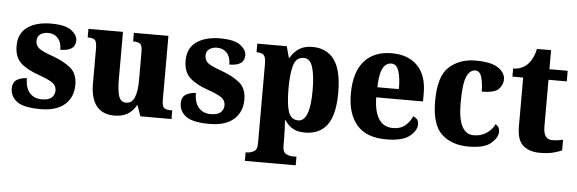

<svg xmlns="http://www.w3.org/2000/svg" viewBox="-53 -838 3743 1246"><g transform="rotate(5 1818.0 -215.5)"><path d="M223 10Q327 10 381 -38Q435 -86 435 -167Q435 -239 391 -275.5Q347 -312 276 -338Q207 -362 183 -380Q159 -398 159 -430Q159 -458 179.5 -472.5Q200 -487 230 -487Q269 -487 293.5 -460.5Q318 -434 318 -385Q416 -385 416 -453Q416 -489 376.5 -519Q337 -549 244 -549Q149 -549 91 -508.5Q33 -468 33 -385Q33 -313 74.5 -274.5Q116 -236 198 -208Q258 -187 284 -168.5Q310 -150 310 -118Q310 -92 290.5 -73Q271 -54 225 -54Q177 -54 147.5 -86Q118 -118 118 -182Q84 -182 55 -166Q26 -150 26 -106Q26 -56 69 -23Q112 10 223 10Z M705 10Q801 10 845 -69H849L873 0H1076V-56H1066Q1041 -56 1025 -65Q1009 -74 1009 -118V-536H784V-480H787Q813 -480 828.5 -470.5Q844 -461 844 -418V-230Q844 -161 827.5 -120.5Q811 -80 773 -80Q738 -80 725.5 -117Q713 -154 713 -222V-536H488V-480H492Q527 -480 537.5 -466Q548 -452 548 -409V-188Q548 10 705 10Z M1324 10Q1428 10 1482 -38Q1536 -86 1536 -167Q1536 -239 1492 -275.5Q1448 -312 1377 -338Q1308 -362 1284 -380Q1260 -398 1260 -430Q1260 -458 1280.5 -472.5Q1301 -487 1331 -487Q1370 -487 1394.5 -460.5Q1419 -434 1419 -385Q1517 -385 1517 -453Q1517 -489 1477.5 -519Q1438 -549 1345 -549Q1250 -549 1192 -508.5Q1134 -468 1134 -385Q1134 -313 1175.5 -274.5Q1217 -236 1299 -208Q1359 -187 1385 -168.5Q1411 -150 1411 -118Q1411 -92 1391.5 -73Q1372 -54 1326 -54Q1278 -54 1248.5 -86Q1219 -118 1219 -182Q1185 -182 1156 -166Q1127 -150 1127 -106Q1127 -56 1170 -23Q1213 10 1324 10Z M1574 229H1905V173H1876Q1860 173 1837.5 162Q1815 151 1815 108V58Q1815 30 1813.5 -1.5Q1812 -33 1810 -56H1815Q1835 -24 1866 -6Q1897 12 1946 12Q2041 12 2090 -54Q2139 -120 2139 -265Q2139 -411 2089.5 -478.5Q2040 -546 1947 -546Q1893 -546 1858.5 -522.5Q1824 -499 1804 -462H1800L1780 -536H1588V-480H1593Q1618 -480 1633.5 -468Q1649 -456 1649 -409V110Q1649 151 1625.5 162Q1602 173 1587 173H1574ZM1896 -63Q1848 -63 1831.5 -112.5Q1815 -162 1815 -266Q1815 -362 1831.5 -416Q1848 -470 1898 -470Q1938 -470 1955 -416Q1972 -362 1972 -264Q1972 -63 1896 -63Z M2474 10Q2580 10 2626.5 -27Q2673 -64 2673 -106Q2673 -142 2637 -154Q2621 -117 2591 -92Q2561 -67 2513 -67Q2391 -67 2387 -256H2692V-308Q2692 -427 2631 -488.5Q2570 -550 2463 -550Q2348 -550 2284.5 -478Q2221 -406 2221 -265Q2221 -134 2283.5 -62Q2346 10 2474 10ZM2389 -322Q2391 -483 2467 -483Q2500 -483 2514.5 -440.5Q2529 -398 2529 -322Z M3010 10Q3115 10 3158 -28Q3201 -66 3201 -104Q3201 -135 3174 -150Q3158 -115 3122.5 -90.5Q3087 -66 3038 -66Q2936 -66 2936 -267Q2936 -394 2957 -440Q2978 -486 3013 -486Q3043 -486 3054.5 -446Q3066 -406 3066 -353Q3153 -353 3178 -382.5Q3203 -412 3203 -444Q3203 -486 3158 -518Q3113 -550 3008 -550Q2907 -550 2838.5 -489.5Q2770 -429 2770 -266Q2770 -111 2836 -50.5Q2902 10 3010 10Z M3476 10Q3530 10 3566 0Q3602 -10 3619 -18V-88Q3583 -79 3549 -79Q3491 -79 3491 -163V-467H3610V-536H3491V-660H3399Q3386 -599 3356 -565Q3342 -548 3317 -534Q3292 -520 3256 -520V-467H3326V-149Q3326 -60 3366.5 -25Q3407 10 3476 10Z"/></g></svg>

Font: Noto Serif SemiCondensed Extra
Style: Regular
Weight: 800
Width: 4
Designer: Monotype Design Team
Foundry: Monotype Imaging Inc.
Version: Version 1.002